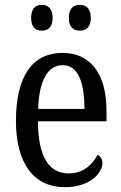

<svg xmlns="http://www.w3.org/2000/svg" viewBox="-20 -765 502 795"><path d="M311 -638C335 -638 356 -651 356 -691C356 -731 335 -745 311 -745C285 -745 265 -731 265 -691C265 -651 285 -638 311 -638ZM153 -638C177 -638 198 -651 198 -691C198 -731 177 -745 153 -745C128 -745 109 -731 109 -691C109 -651 128 -638 153 -638ZM248 10C355 10 404 -50 404 -90C404 -108 394 -119 384 -124C363 -83 324 -47 265 -47C183 -47 138 -114 137 -263H421V-305C421 -463 352 -546 239 -546C116 -546 46 -452 46 -264C46 -90 119 10 248 10ZM330 -314H138C142 -430 176 -495 240 -495C305 -495 329 -422 330 -314Z"/></svg>

Font: Noto Serif Bengali Condensed
Style: Regular
Weight: 400
Width: 3
Designer: Juan Bruce, Universal Thirst, Indian Type Foundry and the Monotype Design Team.
Foundry: Monotype Imaging Inc.
Version: Version 2.003